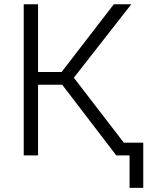

<svg xmlns="http://www.w3.org/2000/svg" viewBox="-20 -748 719 924"><path d="M94.2 0V-727.5H163.1V-401.4H276.4L527.8 -727.5H611.8L335.4 -374L623 0H539.6L279.3 -340.3H163.1V0ZM603.5 156.2V0H561.5V-61.5H669.4V156.2Z"/></svg>

Font: Inter 16pt Light
Style: Regular
Weight: 300
Version: Version 4.001;git-66647c0bb